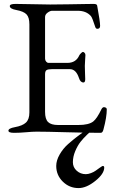

<svg xmlns="http://www.w3.org/2000/svg" viewBox="-20 -673 575 980"><path d="M381 287Q334 287 300.5 254Q267 221 267 174Q267 146 284.5 115.5Q302 85 327.5 62.5Q353 40 378 21Q403 2 420 -8L438 -18H464Q459 -15 451.5 -9.5Q444 -4 425 14Q406 32 391 51Q376 70 364 98.5Q352 127 352 155Q352 181 371.5 198.5Q391 216 418 216Q430 216 444.5 210.5Q459 205 468.5 198Q478 191 488 184Q498 177 500 176Q504 173 508 174.5Q512 176 512 182Q512 214 466.5 250.5Q421 287 381 287ZM210 -102Q210 -65 225.5 -50Q241 -35 276 -35H380Q433 -35 456 -53Q475 -68 498 -116Q504 -127 512 -126Q525 -124 525 -115Q525 -75 508 -12Q504 5 494 5Q426 5 320 2Q214 -1 167 -1Q146 -1 113 2Q80 5 52 5Q23 5 23 -6Q23 -18 56 -24Q95 -31 112.5 -47.5Q130 -64 130 -99V-549Q130 -584 115.5 -599.5Q101 -615 63 -622Q30 -628 30 -642Q30 -653 59 -653Q97 -653 149.5 -651.5Q202 -650 236 -650Q276 -650 329 -651Q382 -652 419 -652.5Q456 -653 458 -653Q475 -653 476 -644Q491 -563 491 -541Q491 -526 477 -526Q469 -526 466 -536Q451 -583 444 -591Q420 -618 377 -618H246Q236 -618 223 -608.5Q210 -599 210 -586V-374Q210 -365 215.5 -358.5Q221 -352 228 -352H324Q368 -352 385 -391Q387 -395 393.5 -401.5Q400 -408 403 -408Q407 -408 411.5 -403.5Q416 -399 416 -392Q416 -388 414.5 -367Q413 -346 413 -337Q413 -326 414 -299Q415 -272 415 -269Q415 -252 406 -252Q390 -252 383 -275Q368 -320 337 -320H244Q225 -320 217.5 -315Q210 -310 210 -294Z"/></svg>

Font: EB Garamond SC 12
Style: Regular
Weight: 400
Version: Version 0.016 ; ttfautohint (v0.97) -l 8 -r 50 -G 200 -x 0 -